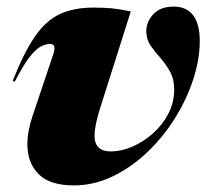

<svg xmlns="http://www.w3.org/2000/svg" viewBox="-20 -547 626 582"><path d="M585.5 -423Q585.5 -366 565.2 -304.8Q545 -243.5 509 -186.5Q473 -129.5 424.8 -84Q376.5 -38.5 320.2 -11.8Q264 15 204 15Q131 15 97 -19.2Q63 -53.5 63 -109.5Q63 -150 79.5 -198L141.5 -382.5Q152 -414 131.5 -414Q119.5 -414 104.5 -406.5Q89.5 -399 70.2 -374.8Q51 -350.5 24.5 -299L18.5 -302Q52.5 -388 85.8 -436.2Q119 -484.5 161.2 -504.2Q203.5 -524 263.5 -524Q295.5 -524 318.5 -521.8Q341.5 -519.5 376.5 -512.5L282.5 -216Q266.5 -164 266.5 -136Q266.5 -88 316 -88Q347 -88 380.5 -102.2Q414 -116.5 443 -142Q472 -167.5 490 -201.8Q508 -236 508 -275.5Q508 -307.5 495.2 -330.2Q482.5 -353 465.8 -371.8Q449 -390.5 436.2 -409.2Q423.5 -428 423.5 -452Q423.5 -481.5 445 -504.2Q466.5 -527 506 -527Q546 -527 565.8 -500.2Q585.5 -473.5 585.5 -423Z"/></svg>

Font: Newsreader 72pt ExtraBold
Style: Italic
Weight: 800
Italic angle: -17°
Designer: Hugues Gentile
Foundry: Production Type
Version: Version 1.003; ttfautohint (v1.8.3)